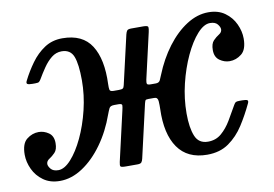

<svg xmlns="http://www.w3.org/2000/svg" viewBox="-87 -630 1055 740"><g transform="rotate(-10 440.5 -259.5)"><path d="M884.5 -407Q884.5 -363.5 863.2 -346.8Q842 -330 816.5 -330Q796 -330 777.8 -342.8Q759.5 -355.5 759.5 -383Q759.5 -408.5 770.8 -420Q782 -431.5 793.5 -438.5Q805 -445.5 805 -457Q805 -466 796 -477Q787 -488 766.5 -488Q742.5 -488 716.5 -459Q690.5 -430 668 -381.8Q645.5 -333.5 631.5 -275.8Q617.5 -218 617.5 -160Q617.5 -104.5 630.8 -71.8Q644 -39 680.5 -39Q711.5 -39 733.2 -57.8Q755 -76.5 771.8 -104.8Q788.5 -133 804.5 -161.5Q808.5 -168.5 812.2 -170.8Q816 -173 827 -173H837.5Q852.5 -173 857.2 -170Q862 -167 857 -157Q837.5 -115.5 813 -77.2Q788.5 -39 753.8 -14.5Q719 10 669 10Q592 10 554.5 -43.8Q517 -97.5 520.5 -195Q521 -209.5 520 -225.2Q519 -241 506 -241H483Q472.5 -241 470.8 -238.2Q469 -235.5 466.5 -226L419 -19Q417 -10 413.2 -5Q409.5 0 397.5 0H351.5Q334 0 331.2 -3.8Q328.5 -7.5 331.5 -21L376 -215Q379 -227.5 379.2 -234.2Q379.5 -241 365.5 -241H349Q333 -241 328.8 -232.2Q324.5 -223.5 319.5 -210Q297 -146.5 261 -96.5Q225 -46.5 181.5 -17.8Q138 11 92.5 11Q54.5 11 28.2 -7.8Q2 -26.5 -11.2 -55Q-24.5 -83.5 -24.5 -112Q-24.5 -155.5 -3.2 -172.2Q18 -189 43.5 -189Q64 -189 82.2 -176.5Q100.5 -164 100.5 -136Q100.5 -110.5 89.2 -99Q78 -87.5 66.8 -80.5Q55.5 -73.5 55 -62Q55 -53 64.2 -42Q73.5 -31 93.5 -31Q117.5 -31 143.5 -59.8Q169.5 -88.5 192 -136Q214.5 -183.5 228.5 -241.2Q242.5 -299 242.5 -356.5Q242.5 -419.5 230.8 -449.8Q219 -480 184.5 -480Q162.5 -480 144.8 -465.8Q127 -451.5 112.5 -430.2Q98 -409 85.5 -387.5Q81.5 -381 78 -378.5Q74.5 -376 63 -376H52.5Q37.5 -376 32.8 -379.2Q28 -382.5 33 -392Q50 -426 72.8 -457.5Q95.5 -489 125.8 -509Q156 -529 196 -529Q275 -529 309.2 -475.2Q343.5 -421.5 339.5 -324Q339 -310 340.5 -302.5Q342 -295 355.5 -295H376Q388 -295 392 -297.8Q396 -300.5 398 -310L442 -501Q444.5 -511 448.2 -515.5Q452 -520 464.5 -520H511.5Q529.5 -520 530.5 -514Q531.5 -508 528.5 -495L487.5 -316Q485 -304 486.8 -299.5Q488.5 -295 501 -295H521Q533.5 -295 538 -304.2Q542.5 -313.5 546 -323Q570 -383 605.2 -429.8Q640.5 -476.5 682.2 -503.2Q724 -530 767.5 -530Q806 -530 832 -511.2Q858 -492.5 871.2 -464Q884.5 -435.5 884.5 -407Z"/></g></svg>

Font: Besley* Narrow
Style: Italic
Weight: 400
Width: 4
Italic angle: -13°
Designer: Owen Earl
Foundry: indestructible type*
Version: Version 3.000; ttfautohint (v1.8.3)